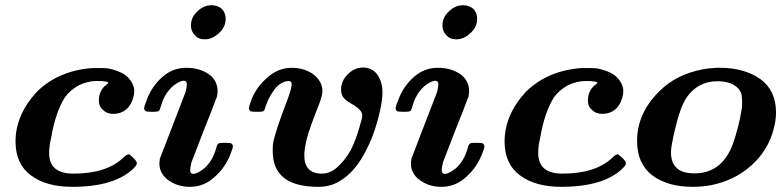

<svg xmlns="http://www.w3.org/2000/svg" viewBox="-20 -714 3028 742"><path d="M100 -36Q40 -80 40 -167Q40 -271 124 -361Q207 -441 336 -451H352Q392 -451 396 -450Q437 -442 463 -425Q488 -406 496 -380Q500 -369 498 -351Q493 -318 473 -296Q451 -274 417 -274Q393 -274 378 -289Q362 -302 362 -325Q362 -366 393 -388Q400 -394 399 -394Q396 -401 355 -401Q318 -401 284 -384Q250 -365 231 -338Q194 -280 177 -178Q170 -151 170 -122Q170 -43 264 -43Q392 -43 457 -105Q472 -120 480 -117Q509 -94 509 -83Q509 -76 497 -64Q424 8 259 8Q159 8 100 -36Z M733 -578Q718 -593 718 -615Q718 -644 737 -664Q755 -685 780 -692Q794 -694 796 -694Q820 -694 837 -680Q852 -665 852 -641Q852 -609 826 -586Q801 -562 771 -562Q746 -562 733 -578ZM786 -428Q821 -404 821 -360Q821 -356 819 -342L814 -329Q809 -316 796 -282Q783 -248 769 -214L720 -87Q715 -65 715 -57Q715 -42 727 -42Q736 -42 750 -50Q763 -58 770 -64Q802 -93 815 -140Q819 -156 824 -159Q827 -162 843 -162H849Q869 -162 873 -160Q880 -156 880 -148Q880 -141 869 -114Q848 -63 807 -28Q767 8 714 8Q672 8 641 -11Q609 -29 599 -60Q596 -69 596 -84Q596 -88 598 -102L603 -114Q608 -127 621.5 -162Q635 -197 648 -231L697 -358Q702 -378 702 -388Q702 -402 690 -402Q681 -402 667 -394Q654 -387 647 -380Q615 -351 602 -304Q598 -289 594 -285Q589 -282 574 -282H568Q548 -282 544 -284Q537 -288 537 -296Q537 -303 548 -330Q567 -381 608 -417Q648 -452 700 -452Q750 -452 786 -428Z M1224 -43Q1262 -43 1295 -79Q1328 -113 1346 -156Q1362 -194 1376 -247Q1380 -259 1380 -268Q1380 -274 1377 -280Q1368 -297 1335 -315Q1312 -328 1304 -342Q1298 -354 1298 -367Q1298 -401 1324 -427Q1350 -453 1383 -453Q1418 -453 1438 -426Q1458 -397 1458 -357Q1458 -328 1449 -288Q1428 -192 1388 -120Q1347 -45 1291 -13Q1256 8 1210 8Q1034 8 1034 -129Q1034 -153 1035 -158Q1042 -202 1092 -332Q1103 -361 1106 -379Q1107 -382 1107 -390Q1107 -401 1094 -401Q1064 -398 1042 -370Q1019 -340 1007 -304Q1003 -289 999 -285Q994 -282 979 -282H973Q953 -282 949 -284Q942 -288 942 -296Q942 -302 953 -332Q972 -379 1015 -416Q1057 -452 1107 -452Q1157 -452 1192 -426Q1226 -399 1226 -362Q1226 -344 1211 -306Q1175 -215 1166 -179Q1156 -139 1156 -114Q1156 -43 1224 -43Z M1705 -578Q1690 -593 1690 -615Q1690 -644 1709 -664Q1727 -685 1752 -692Q1766 -694 1768 -694Q1792 -694 1809 -680Q1824 -665 1824 -641Q1824 -609 1798 -586Q1773 -562 1743 -562Q1718 -562 1705 -578ZM1758 -428Q1793 -404 1793 -360Q1793 -356 1791 -342L1786 -329Q1781 -316 1768 -282Q1755 -248 1741 -214L1692 -87Q1687 -65 1687 -57Q1687 -42 1699 -42Q1708 -42 1722 -50Q1735 -58 1742 -64Q1774 -93 1787 -140Q1791 -156 1796 -159Q1799 -162 1815 -162H1821Q1841 -162 1845 -160Q1852 -156 1852 -148Q1852 -141 1841 -114Q1820 -63 1779 -28Q1739 8 1686 8Q1644 8 1613 -11Q1581 -29 1571 -60Q1568 -69 1568 -84Q1568 -88 1570 -102L1575 -114Q1580 -127 1593.5 -162Q1607 -197 1620 -231L1669 -358Q1674 -378 1674 -388Q1674 -402 1662 -402Q1653 -402 1639 -394Q1626 -387 1619 -380Q1587 -351 1574 -304Q1570 -289 1566 -285Q1561 -282 1546 -282H1540Q1520 -282 1516 -284Q1509 -288 1509 -296Q1509 -303 1520 -330Q1539 -381 1580 -417Q1620 -452 1672 -452Q1722 -452 1758 -428Z M1990 -36Q1930 -80 1930 -167Q1930 -271 2014 -361Q2097 -441 2226 -451H2242Q2282 -451 2286 -450Q2327 -442 2353 -425Q2378 -406 2386 -380Q2390 -369 2388 -351Q2383 -318 2363 -296Q2341 -274 2307 -274Q2283 -274 2268 -289Q2252 -302 2252 -325Q2252 -366 2283 -388Q2290 -394 2289 -394Q2286 -401 2245 -401Q2208 -401 2174 -384Q2140 -365 2121 -338Q2084 -280 2067 -178Q2060 -151 2060 -122Q2060 -43 2154 -43Q2282 -43 2347 -105Q2362 -120 2370 -117Q2399 -94 2399 -83Q2399 -76 2387 -64Q2314 8 2149 8Q2049 8 1990 -36Z M2500 -37Q2442 -82 2442 -169Q2442 -278 2530 -363Q2593 -426 2695 -446Q2723 -451 2739 -451L2747 -452H2762Q2857 -452 2919 -408Q2979 -364 2979 -279Q2979 -249 2970 -216Q2949 -133 2883 -74Q2818 -16 2726 2Q2693 8 2657 8Q2559 8 2500 -37ZM2663 -44Q2770 -44 2812 -157Q2835 -221 2847 -295Q2848 -299 2848 -317Q2848 -343 2844 -354Q2839 -367 2828 -377Q2802 -400 2752 -400Q2678 -400 2634 -338Q2610 -303 2590 -220Q2573 -150 2573 -126Q2573 -44 2663 -44Z"/></svg>

Font: KaTeX_Math
Style: Bold Italic
Weight: 700
Version: Version